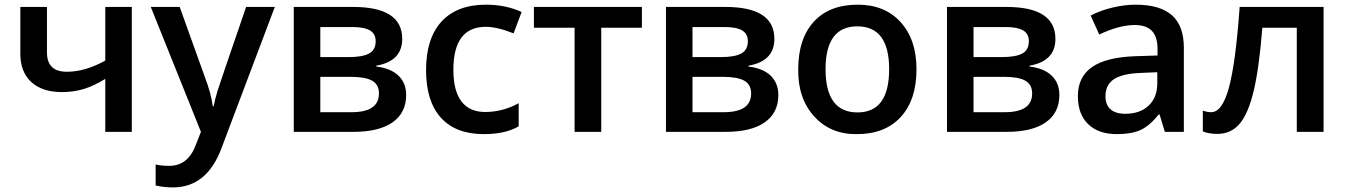

<svg xmlns="http://www.w3.org/2000/svg" viewBox="-20 -570 5824 830"><path d="M67.9 -540H183.1V-342.8Q183.1 -259.8 269 -259.8Q348.1 -259.8 435.1 -308.1V-540H549.8V0H435.1V-229Q387.2 -199.2 343 -185.5Q298.8 -171.9 247.1 -171.9Q163.1 -171.9 115.2 -215.3Q67.9 -259.3 67.9 -337.9Z M848.6 0 631.8 -540H756.8L866.7 -233.9Q892.1 -167.5 899.9 -110.8H903.8Q908.2 -137.2 919.9 -175.8Q928.7 -204.6 1043.9 -540H1168L937 71.8Q874 240.2 727.1 240.2Q689.9 240.2 652.8 231.9V141.1Q678.2 147 711.9 147Q794.9 147 828.6 50.8Z M1718.8 -401.9Q1718.8 -305.7 1606.9 -286.1V-282.2Q1669.4 -274.9 1702.6 -242.9Q1735.8 -210.9 1735.8 -159.2Q1735.8 -82.5 1677.2 -41.3Q1618.7 0 1507.8 0H1250V-540H1506.8Q1718.8 -540 1718.8 -401.9ZM1618.2 -166Q1618.2 -204.6 1588.6 -221.2Q1559.1 -237.8 1497.1 -237.8H1364.7V-85H1500Q1618.2 -85 1618.2 -166ZM1604 -392.1Q1604 -423.8 1579.3 -438.5Q1554.7 -453.1 1503.9 -453.1H1364.7V-323.2H1486.8Q1546.9 -323.2 1575.4 -338.6Q1604 -354 1604 -392.1Z M2071.8 9.8Q1949.7 9.8 1885.7 -61.5Q1821.8 -132.8 1821.8 -267.1Q1821.8 -403.8 1888.7 -476.8Q1955.6 -549.8 2081.1 -549.8Q2166 -549.8 2234.9 -518.1L2200.2 -425.8Q2128.4 -454.1 2080.1 -454.1Q1939.9 -454.1 1939.9 -268.1Q1939.9 -177.7 1974.6 -131.8Q2009.3 -85.9 2077.1 -85.9Q2153.8 -85.9 2222.2 -124V-23.9Q2164.6 9.8 2071.8 9.8Z M2288.1 -540H2754.9V-450.2H2579.1V0H2463.9V-450.2H2288.1Z M3327.6 -401.9Q3327.6 -305.7 3215.8 -286.1V-282.2Q3278.3 -274.9 3311.5 -242.9Q3344.7 -210.9 3344.7 -159.2Q3344.7 -82.5 3286.1 -41.3Q3227.5 0 3116.7 0H2858.9V-540H3115.7Q3327.6 -540 3327.6 -401.9ZM3227.1 -166Q3227.1 -204.6 3197.5 -221.2Q3168 -237.8 3106 -237.8H2973.6V-85H3108.9Q3227.1 -85 3227.1 -166ZM3212.9 -392.1Q3212.9 -423.8 3188.2 -438.5Q3163.6 -453.1 3112.8 -453.1H2973.6V-323.2H3095.7Q3155.8 -323.2 3184.3 -338.6Q3212.9 -354 3212.9 -392.1Z M3941.9 -271Q3941.9 -138.2 3874 -64.5Q3805.7 9.8 3685.1 9.8Q3571.3 11.7 3500 -66.4Q3428.7 -144.5 3430.7 -271Q3430.7 -402.3 3498 -476.1Q3565.4 -549.8 3688 -549.8Q3805.2 -549.8 3873.5 -474.1Q3941.9 -398.4 3941.9 -271ZM3548.8 -271Q3548.8 -84 3687 -84Q3823.7 -84 3823.7 -271Q3823.7 -456.1 3686 -456.1Q3548.8 -456.1 3548.8 -271Z M4542.5 -401.9Q4542.5 -305.7 4430.7 -286.1V-282.2Q4493.2 -274.9 4526.4 -242.9Q4559.6 -210.9 4559.6 -159.2Q4559.6 -82.5 4501 -41.3Q4442.4 0 4331.5 0H4073.7V-540H4330.6Q4542.5 -540 4542.5 -401.9ZM4441.9 -166Q4441.9 -204.6 4412.4 -221.2Q4382.8 -237.8 4320.8 -237.8H4188.5V-85H4323.7Q4441.9 -85 4441.9 -166ZM4427.7 -392.1Q4427.7 -423.8 4403.1 -438.5Q4378.4 -453.1 4327.6 -453.1H4188.5V-323.2H4310.5Q4370.6 -323.2 4399.2 -338.6Q4427.7 -354 4427.7 -392.1Z M5097.7 0H5015.6L4992.7 -75.2H4988.8Q4950.2 -26.4 4910.2 -7.8Q4870.6 9.8 4808.6 9.8Q4728.5 9.8 4684.1 -33.2Q4639.6 -76.2 4639.6 -154.8Q4639.6 -238.3 4701.7 -280.8Q4763.7 -323.2 4890.6 -327.1L4983.9 -330.1V-358.9Q4983.9 -410.6 4959.7 -436.3Q4935.5 -461.9 4884.8 -461.9Q4819.3 -461.9 4731.9 -420.9L4694.8 -502.9Q4739.3 -525.9 4791 -537.6Q4841.8 -549.8 4889.6 -549.8Q4993.7 -549.8 5045.7 -504.4Q5097.7 -459 5097.7 -363.8ZM4844.7 -78.1Q4907.2 -78.1 4944.8 -112.8Q4982.9 -147.9 4982.9 -210.9V-257.8L4913.6 -254.9Q4832.5 -252 4795.7 -227.8Q4758.8 -203.6 4758.8 -153.8Q4758.8 -117.2 4780.5 -97.7Q4802.2 -78.1 4844.7 -78.1Z M5701.7 -540V0H5585.9V-450.2H5437Q5422.9 -274.4 5399.9 -178.7Q5377 -80.6 5339.6 -35.9Q5302.2 8.8 5242.7 8.8Q5204.6 8.8 5179.7 -2V-91.8Q5198.7 -85 5215.8 -85Q5264.6 -85 5293.5 -194.8Q5322.3 -304.7 5338.9 -540Z"/></svg>

Font: Open Sans
Style: SemiBold
Weight: 600
Foundry: Ascender Corporation
Version: Version 1.10